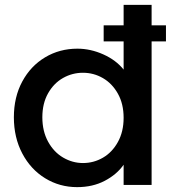

<svg xmlns="http://www.w3.org/2000/svg" viewBox="-20 -760 718 789"><path d="M662 -590H603V0H488V-83Q460 -43 410.5 -17Q361 9 297 9Q225 9 165.5 -27.5Q106 -64 71.5 -129.5Q37 -195 37 -278Q37 -361 71.5 -425Q106 -489 165.5 -524.5Q225 -560 298 -560Q352 -560 404.5 -536.5Q457 -513 488 -474V-590H406V-656H488V-740H603V-656H662ZM321 -90Q365 -90 403 -112Q441 -134 464.5 -176.5Q488 -219 488 -276Q488 -333 464.5 -375Q441 -417 403 -439Q365 -461 321 -461Q277 -461 239 -439.5Q201 -418 177.5 -376.5Q154 -335 154 -278Q154 -221 177.5 -178Q201 -135 239.5 -112.5Q278 -90 321 -90Z"/></svg>

Font: Poppins Cyr Med
Style: Regular
Weight: 500
Designer: Ninad Kale (Devanagari), Jonny Pinhorn (Latin)
Foundry: Indian Type Foundry
Version: 4.004